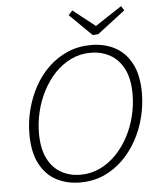

<svg xmlns="http://www.w3.org/2000/svg" viewBox="-59 -942 851 1001"><g transform="rotate(-5 366.0 -441.5)"><path d="M320 7Q252 7 197 -21.5Q142 -50 110 -111Q78 -172 78 -266Q78 -331 94 -394Q110 -457 140.5 -513Q171 -569 215.5 -611.5Q260 -654 316 -678Q372 -702 438 -702Q508 -702 563 -673Q618 -644 649.5 -583.5Q681 -523 681 -431Q681 -368 665.5 -305Q650 -242 619.5 -186Q589 -130 545 -86.5Q501 -43 445 -18Q389 7 320 7ZM325 -33Q381 -33 428.5 -56Q476 -79 513.5 -118Q551 -157 578 -208Q605 -259 618.5 -315.5Q632 -372 632 -428Q632 -509 605.5 -560.5Q579 -612 534 -637Q489 -662 433 -662Q377 -662 329.5 -639Q282 -616 245 -577Q208 -538 181.5 -487Q155 -436 141.5 -379.5Q128 -323 128 -267Q128 -187 154 -135Q180 -83 225 -58Q270 -33 325 -33ZM612 -890 627 -867 481 -755 452 -753 336 -867 357 -890 485 -789H458Z"/></g></svg>

Font: Bitter Thin Light
Style: Italic
Weight: 300
Italic angle: -9°
Version: Version 2.002